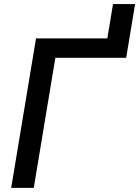

<svg xmlns="http://www.w3.org/2000/svg" viewBox="-20 -914 677 934"><path d="M34.4 0H144.2L249.3 -632.8H593.8L637.1 -894.2H529.8L502.1 -727.3H155.2Z"/></svg>

Font: Magic Ui Pro Medium
Style: Italic
Weight: 500
Italic angle: -9.39999°
Designer: Stefan Endress, Andreas Faust
Version: Version 1.000;FEAKit 1.0